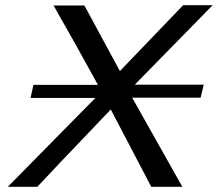

<svg xmlns="http://www.w3.org/2000/svg" viewBox="-20 -715 834 735"><path d="M10 0 345 -340H97L108 -390H355Q268 -549 185 -694H303L439 -443L681 -695H794L496 -391H760L748 -341H486L678 0H559L404 -296Q372 -262 315.5 -203Q259 -144 211.5 -94Q164 -44 123 0Z"/></svg>

Font: Coval
Style: Book Italic
Weight: 350
Foundry: Context Ltd
Version: Version 001.000